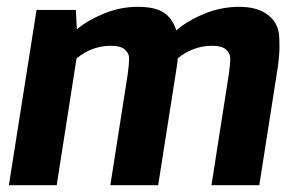

<svg xmlns="http://www.w3.org/2000/svg" viewBox="-20 -542 874 562"><path d="M496 -453Q528 -481 577.5 -501.5Q627 -522 680 -522Q733 -522 763.5 -499Q794 -476 797 -438Q798 -425 798 -404.5Q798 -384 794 -351L739 0H599L650 -326Q654 -356 654 -371Q654 -386 641.5 -397Q629 -408 601 -408Q545 -408 500 -371Q500 -364 498 -350L443 0H303L354 -326Q358 -356 358 -371Q358 -386 345.5 -397Q333 -408 305 -408Q249 -408 204 -371L146 0H6L87 -513H202L205 -456Q235 -482 283.5 -502Q332 -522 383 -522Q434 -522 459.5 -505Q485 -488 496 -453Z"/></svg>

Font: Rambla
Style: Bold Italic
Weight: 700
Italic angle: -12°
Designer: Martin Sommaruga
Foundry: Martin Sommaruga
Version: Version 1.001